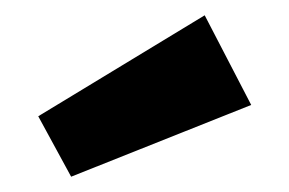

<svg xmlns="http://www.w3.org/2000/svg" viewBox="-20 -854 378 251"><path d="M247.6 -834 308.4 -716.8 73 -623 30 -702Z"/></svg>

Font: Firava
Style: Regular
Weight: 400
Designer: Carrois Corporate & Edenspiekermann AG
Foundry: Greg Finn Gibson
Version: Version 5.000